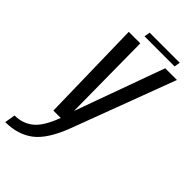

<svg xmlns="http://www.w3.org/2000/svg" viewBox="-331 -746 1049 1049"><g transform="rotate(45 194.0 -221.0)"><path d="M85 0 72 -595.5H161L166 -78L353.5 -595.5H444L220.5 0Q171 131 105.5 180.8Q40 230.5 -56.5 230.5L-46 169Q15.5 169 60.5 133Q105.5 97.5 142 0ZM150 -639 156 -673H388.5L382.5 -639Z"/></g></svg>

Font: Anybody
Style: Italic
Weight: 400
Italic angle: -10°
Designer: Tyler Finck
Foundry: Etcetera Type Company
Version: Version 1.010; ttfautohint (v1.8.3) -l 8 -r 50 -G 200 -x 14 